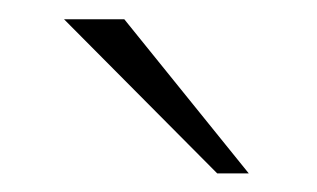

<svg xmlns="http://www.w3.org/2000/svg" viewBox="-20 -781 334 202"><path d="M241.7 -598.6H208.5L47.4 -760.7H110.8Z"/></svg>

Font: Ufes Sans Thin
Style: Regular
Weight: 100
Designer: Ricardo Esteves & Thais Bronze
Foundry: ProDesignUfes - Ricardo Esteves, Thais Bronze (This is a derivative work, based on Roboto family, by Christian Robertson
Version: Version 2.0